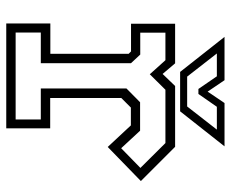

<svg xmlns="http://www.w3.org/2000/svg" viewBox="-82 -656 738 614"><g transform="rotate(90 287.0 -349.0)"><path d="M55 0V-141H152V-391.5L144.5 -399H56V-540H182.5L216.5 -500L255 -540H449.5L559 -430.5L450 -324.5L381 -398.5H324L293.5 -368V-140.5H390.5V0ZM84 -30H362V-110.5H263V-384.5L307 -428H398L454 -367.5L517 -429L437.5 -509H267L217.5 -459L172.5 -509H84.5V-428.5H154.5L182 -399V-110.5H84ZM210 -556 98 -698H236.5L273 -644L309.5 -698H448L336 -556ZM225 -578.5H320.5L394.5 -673.5H321.5L280.5 -614.5H264.5L224 -673.5H151Z"/></g></svg>

Font: Tourney Thin Light
Style: Regular
Weight: 300
Version: Version 1.015